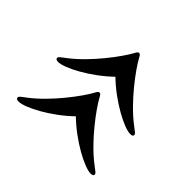

<svg xmlns="http://www.w3.org/2000/svg" viewBox="-98 -633 754 754"><g transform="rotate(-45 279.0 -255.5)"><path d="M284.7 -241.7C294.4 -247.1 298.8 -249.5 298.8 -255.4C298.8 -261.2 294.4 -263.7 284.7 -269C242.7 -291.5 140.6 -367.2 84 -441.9C67.4 -463.9 64 -469.7 57.6 -469.7C51.8 -469.7 48.8 -465.3 48.8 -455.1C48.8 -421.4 98.1 -326.2 167 -255.4C98.1 -184.6 48.8 -89.4 48.8 -55.7C48.8 -45.4 51.8 -41 57.6 -41C64 -41 67.4 -46.9 84 -68.8C140.6 -143.6 242.7 -219.2 284.7 -241.7ZM504.4 -241.7C514.2 -247.1 518.6 -249.5 518.6 -255.4C518.6 -261.2 514.2 -263.7 504.4 -269C462.4 -291.5 360.4 -367.2 303.7 -441.9C287.1 -463.9 283.7 -469.7 277.3 -469.7C271.5 -469.7 268.6 -465.3 268.6 -455.1C268.6 -421.4 317.9 -326.2 386.7 -255.4C317.9 -184.6 268.6 -89.4 268.6 -55.7C268.6 -45.4 271.5 -41 277.3 -41C283.7 -41 287.1 -46.9 303.7 -68.8C360.4 -143.6 462.4 -219.2 504.4 -241.7Z"/></g></svg>

Font: Stoke
Style: Light
Weight: 300
Designer: Nicole Fally
Foundry: Nicole Fally
Version: Version 1.001